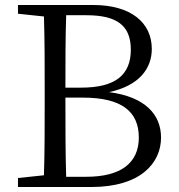

<svg xmlns="http://www.w3.org/2000/svg" viewBox="-20 -749 715 769"><path d="M245 -41C242 -139 242 -241 242 -358H312C468 -358 536 -302 536 -198C536 -97 465 -41 326 -41ZM326 -688C448 -688 504 -647 504 -550C504 -448 441 -398 305 -398H242C242 -498 242 -594 245 -688ZM52 -729V-694L156 -683C159 -587 159 -489 159 -393V-338C159 -240 159 -143 156 -47L52 -36V0H346C544 0 625 -97 625 -198C625 -289 563 -361 417 -380C538 -406 588 -475 588 -553C588 -658 505 -729 353 -729Z"/></svg>

Font: Source Han Serif AKR9
Style: Regular
Weight: 400
Designer: Ryoko NISHIZUKA 西塚涼子 (kana & ideographs); Frank Grießhammer (Latin, Greek & Cyrillic); Sandoll Communications 산돌커뮤니케이션, 
Foundry: Adobe Systems Incorporated
Version: Version 1.005;hotconv 1.0.107;makeotfexe 2.5.65593